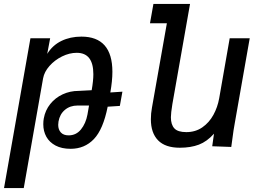

<svg xmlns="http://www.w3.org/2000/svg" viewBox="-80 -745 1300 978"><path d="M75 -550H175.5L160.5 -470.5Q187.5 -514.5 232.8 -536.5Q278 -558.5 334.5 -558.5Q492.5 -558.5 492.5 -379Q492.5 -334 482 -274L543.5 -278L530.5 -205.5L468.5 -201.5Q445.5 -86 398.2 -36.5Q351 13 279.5 13Q234.5 13 203.2 -3.5Q172 -20 156.2 -48.2Q140.5 -76.5 140.5 -112Q140.5 -129 143 -141.5Q150.5 -183.5 176 -215.2Q201.5 -247 239.2 -264.5Q277 -282 320 -282L387 -285.5Q395.5 -333.5 395.5 -367Q395.5 -476 311 -476Q273.5 -476 236 -457.5Q198.5 -439 172 -409Q145.5 -379 139.5 -346L41 213H-59.5ZM365.5 -161.5 373.5 -207.5H315.5Q277 -207.5 250.8 -185.5Q224.5 -163.5 218 -126Q216.5 -117 216.5 -109Q216.5 -85 230 -70.2Q243.5 -55.5 269.5 -55.5Q308 -55.5 332.5 -85.8Q357 -116 365.5 -161.5Z M688.5 -137.5Q688.5 -167.5 694 -196.5L770 -626.5H684L701.5 -725H888L798 -214.5Q790.5 -168.5 790.5 -147.5Q790.5 -110.5 808 -91.2Q825.5 -72 869 -72Q915.5 -72 950.5 -96.2Q985.5 -120.5 1007 -159.8Q1028.5 -199 1036.5 -244.5L1090 -550H1192L1115.5 -115.5Q1109.5 -84 1103.5 -36.5Q1102.5 -28.5 1098 3.5L1001 0L1010 -64Q974.5 -24 933 -8.2Q891.5 7.5 836 7.5Q762 7.5 725.2 -30.2Q688.5 -68 688.5 -137.5Z"/></svg>

Font: JuliaMono MediumItalic
Style: Regular
Weight: 500
Italic angle: -9°
Monospace: yes
Designer: cormullion
Foundry: corm
Version: Version 0.049; ttfautohint (v1.8.4)